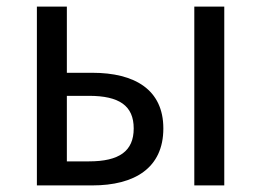

<svg xmlns="http://www.w3.org/2000/svg" viewBox="-20 -563 793 583"><path d="M92 0H260C389 0 476 -53 476 -173C476 -291 389 -342 260 -342H183V-543H92ZM183 -73V-272H250C342 -272 386 -242 386 -173C386 -104 342 -73 250 -73ZM570 0H661V-543H570Z"/></svg>

Font: Noto Sans Mono CJK JP Regular
Style: Regular
Weight: 400
Designer: Ryoko NISHIZUKA (kana & ideographs); Paul D. Hunt (Latin, Greek & Cyrillic); Wenlong ZHANG (bopomofo); Sandoll Communica
Foundry: Adobe Systems Incorporated
Version: Version 1.004;PS 1.004;hotconv 1.0.82;makeotf.lib2.5.63406